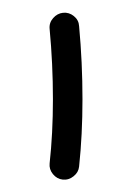

<svg xmlns="http://www.w3.org/2000/svg" viewBox="-20 -709 207 308"><path d="M80.6 -420.9Q71.3 -421.9 64.9 -429.7Q58.6 -437.5 59.6 -446.8Q64.9 -495.1 64.9 -549.8Q64.9 -606.4 59.6 -662.6Q58.6 -672.4 65.2 -679.9Q71.8 -687.5 81.1 -688.5Q90.8 -689.5 98.6 -683.1Q106.4 -676.8 106.9 -667Q112.3 -608.9 112.3 -549.8Q112.3 -492.7 106.9 -441.9Q106 -432.6 98.1 -426.3Q90.3 -419.9 80.6 -420.9Z"/></svg>

Font: Mikhak-FD Medium
Style: Regular
Weight: 500
Designer: Amin Abedi
Version: Version 3.2